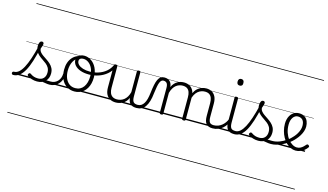

<svg xmlns="http://www.w3.org/2000/svg" viewBox="-245 -1645 4756 2781"><g transform="rotate(15 2133.0 -255.0)"><path d="M-59 17Q-72 17 -78 9.5Q-84 2 -84 -7Q-84 -16 -78 -23.5Q-72 -31 -60 -31Q-21 -31 12.5 -59.5Q46 -88 76.5 -144.5Q107 -201 135.5 -286Q164 -371 191 -483L226 -474Q199 -350 170 -258Q141 -166 106.5 -105Q72 -44 31 -13.5Q-10 17 -59 17ZM487 17Q454 17 427.5 11.5Q401 6 376 3.5Q351 1 322 12L343 -11Q380 -25 405.5 -29Q431 -33 451.5 -32Q472 -31 493 -31Q502 -31 506 -23.5Q510 -16 508.5 -7Q507 2 501.5 9.5Q496 17 487 17ZM298 19Q256 19 218 7Q180 -5 151 -27Q145 -33 144.5 -41.5Q144 -50 152 -59Q159 -68 166.5 -69.5Q174 -71 183 -65Q211 -45 238.5 -36Q266 -27 303 -27Q354 -27 383.5 -58.5Q413 -90 413 -144Q413 -186 396 -215.5Q379 -245 352 -266.5Q325 -288 295 -307.5Q265 -327 238 -350.5Q211 -374 194 -406Q177 -438 177 -485Q177 -511 187.5 -534.5Q198 -558 222 -558Q235 -558 242 -550.5Q249 -543 249 -530Q249 -519 243.5 -499.5Q238 -480 228 -456Q229 -427 247 -404.5Q265 -382 292 -363.5Q319 -345 349 -325Q379 -305 406 -280.5Q433 -256 450 -223Q467 -190 467 -144Q467 -71 421 -26Q375 19 298 19ZM0 555H550V565H0ZM0 -20H550V0H0ZM0 -505H550V-500H0ZM0 -1075H550V-1065H0Z M485 17Q474 17 468.5 9.5Q463 2 463.5 -7Q464 -16 471 -23.5Q478 -31 491 -31Q524 -31 550.5 -43Q577 -55 596 -76Q615 -97 625.5 -125Q636 -153 637 -186Q638 -198 647 -201.5Q656 -205 664.5 -201.5Q673 -198 672 -186Q671 -142 656.5 -104.5Q642 -67 617.5 -40Q593 -13 559 2Q525 17 485 17ZM550 555V565ZM550 -20V0ZM550 -505V-500ZM550 -1075V-1065Z M858 19Q790 19 739 -15.5Q688 -50 661 -110.5Q634 -171 634 -250Q634 -308 650 -354.5Q666 -401 696.5 -435Q727 -469 770 -487Q813 -505 867 -505Q875 -505 877.5 -498Q880 -491 877.5 -483.5Q875 -476 866 -476Q834 -476 806.5 -465.5Q779 -455 757 -435Q735 -415 720 -387Q705 -359 697 -324.5Q689 -290 689 -250Q689 -185 709.5 -135.5Q730 -86 767.5 -58.5Q805 -31 858 -31Q897 -31 928 -46.5Q959 -62 980.5 -91.5Q1002 -121 1013.5 -161.5Q1025 -202 1025 -250Q1025 -321 1001.5 -371Q978 -421 941.5 -446.5Q905 -472 866 -472Q854 -472 847.5 -479Q841 -486 841 -495.5Q841 -505 847.5 -512Q854 -519 866 -519Q921 -519 970 -487Q1019 -455 1049.5 -394.5Q1080 -334 1080 -250Q1080 -202 1070 -161Q1060 -120 1041 -87Q1022 -54 994.5 -30Q967 -6 933 6.5Q899 19 858 19ZM550 555H1151V565H550ZM550 -20H1151V0H550ZM550 -505H1151V-500H550ZM550 -1075H1151V-1065H550Z M997 -273Q925 -273 870 -292.5Q815 -312 784.5 -347.5Q754 -383 754 -431Q754 -457 768.5 -476.5Q783 -496 808 -507.5Q833 -519 866 -519Q878 -519 885 -512Q892 -505 892.5 -495.5Q893 -486 886.5 -479Q880 -472 868 -472Q846 -472 831.5 -466.5Q817 -461 809.5 -450.5Q802 -440 802 -426Q802 -394 827 -369.5Q852 -345 896.5 -331Q941 -317 999 -317Q1063 -317 1126 -337Q1189 -357 1239.5 -398.5Q1290 -440 1318 -505Q1320 -510 1330 -508Q1340 -506 1347.5 -500Q1355 -494 1350 -483Q1320 -412 1264.5 -365.5Q1209 -319 1139.5 -296Q1070 -273 997 -273ZM1151 555H1182V565H1151ZM1151 -20H1182V0H1151ZM1151 -505H1182V-500H1151ZM1151 -1075H1182V-1065H1151Z M1477 18Q1429 18 1392 -1.5Q1355 -21 1334.5 -61.5Q1314 -102 1314 -166V-496Q1314 -505 1320 -509.5Q1326 -514 1339 -514Q1353 -514 1359.5 -509.5Q1366 -505 1366 -496V-171Q1366 -127 1378.5 -95.5Q1391 -64 1417 -47Q1443 -30 1484 -30Q1513 -30 1540 -39Q1567 -48 1590 -66.5Q1613 -85 1631 -115Q1649 -145 1659 -186V-496Q1659 -506 1665.5 -510.5Q1672 -515 1686 -515Q1699 -515 1705 -510.5Q1711 -506 1711 -496V-137Q1711 -78 1729.5 -54.5Q1748 -31 1795 -31Q1805 -31 1809.5 -23.5Q1814 -16 1813.5 -7Q1813 2 1807 9.5Q1801 17 1789 17Q1759 17 1737 10.5Q1715 4 1699.5 -9Q1684 -22 1675 -41.5Q1666 -61 1662 -87L1661 -100Q1646 -66 1624.5 -43Q1603 -20 1578.5 -7Q1554 6 1528 12Q1502 18 1477 18ZM1182 555H1853V565H1182ZM1182 -20H1853V0H1182ZM1182 -505H1853V-500H1182ZM1182 -1075H1853V-1065H1182Z M1788 17Q1779 17 1774.5 9.5Q1770 2 1770.5 -7Q1771 -16 1777 -23.5Q1783 -31 1794 -31Q1825 -31 1847.5 -45.5Q1870 -60 1887 -87.5Q1904 -115 1914.5 -155Q1925 -195 1931 -247Q1939 -318 1949.5 -369Q1960 -420 1975.5 -452Q1991 -484 2013.5 -499.5Q2036 -515 2069 -515Q2078 -515 2082.5 -508Q2087 -501 2086.5 -491.5Q2086 -482 2081 -474.5Q2076 -467 2067 -467Q2049 -467 2036 -455.5Q2023 -444 2013 -419Q2003 -394 1995.5 -354Q1988 -314 1981 -257Q1974 -186 1958.5 -134.5Q1943 -83 1919 -49Q1895 -15 1862.5 1Q1830 17 1788 17ZM1853 555H1953V565H1853ZM1853 -20H1953V0H1853ZM1853 -505H1953V-500H1853ZM1853 -1075H1953V-1065H1853Z M2160 15Q2147 15 2141 10.5Q2135 6 2135 -4V-374Q2135 -424 2118 -445.5Q2101 -467 2067 -467Q2056 -467 2050 -474.5Q2044 -482 2044.5 -491.5Q2045 -501 2051 -508Q2057 -515 2069 -515Q2097 -515 2118 -507Q2139 -499 2153 -484Q2167 -469 2175 -449Q2183 -429 2185 -405V-402Q2201 -438 2222.5 -460.5Q2244 -483 2267.5 -496Q2291 -509 2315.5 -514Q2340 -519 2362 -519Q2407 -519 2443.5 -500Q2480 -481 2501.5 -440.5Q2523 -400 2523 -334V-4Q2523 6 2516.5 10.5Q2510 15 2496 15Q2482 15 2476 10.5Q2470 6 2470 -4V-326Q2470 -371 2458.5 -403Q2447 -435 2421.5 -452Q2396 -469 2354 -469Q2330 -469 2305 -461Q2280 -453 2257.5 -435.5Q2235 -418 2217 -388.5Q2199 -359 2187 -316V-4Q2187 6 2180.5 10.5Q2174 15 2160 15ZM2930 17Q2893 17 2868.5 6.5Q2844 -4 2829.5 -24Q2815 -44 2809 -72.5Q2803 -101 2803 -137V-326Q2803 -371 2791.5 -403Q2780 -435 2755 -452Q2730 -469 2689 -469Q2662 -469 2635 -460Q2608 -451 2584 -431Q2560 -411 2541.5 -377Q2523 -343 2512 -292H2488Q2495 -355 2515 -398Q2535 -441 2564 -468Q2593 -495 2627.5 -507Q2662 -519 2697 -519Q2742 -519 2777.5 -500Q2813 -481 2834.5 -440.5Q2856 -400 2856 -334V-137Q2856 -82 2872 -56.5Q2888 -31 2936 -31Q2945 -31 2949.5 -23.5Q2954 -16 2953.5 -7Q2953 2 2947 9.5Q2941 17 2930 17ZM1953 555H2992V565H1953ZM1953 -20H2992V0H1953ZM1953 -505H2992V-500H1953ZM1953 -1075H2992V-1065H1953Z M2927 17Q2916 17 2910.5 9.5Q2905 2 2905.5 -7Q2906 -16 2913 -23.5Q2920 -31 2933 -31Q2970 -31 3001 -43Q3032 -55 3056 -75Q3080 -95 3098 -120Q3116 -145 3126 -172Q3130 -183 3139 -182.5Q3148 -182 3154 -174.5Q3160 -167 3157 -157Q3146 -124 3126 -93Q3106 -62 3077.5 -37Q3049 -12 3011 2.5Q2973 17 2927 17ZM2992 555V565ZM2992 -20V0ZM2992 -505V-500ZM2992 -1075V-1065Z M3254 17Q3216 17 3190.5 6.5Q3165 -4 3150.5 -24Q3136 -44 3130 -72.5Q3124 -101 3124 -137V-496Q3124 -506 3130 -510.5Q3136 -515 3149 -515Q3163 -515 3169.5 -510.5Q3176 -506 3176 -496V-137Q3176 -82 3192.5 -56.5Q3209 -31 3260 -31Q3269 -31 3273.5 -23.5Q3278 -16 3277.5 -7Q3277 2 3271.5 9.5Q3266 17 3254 17ZM3150 -683Q3128 -683 3117 -695.5Q3106 -708 3106 -732Q3106 -757 3117 -769.5Q3128 -782 3150 -782Q3171 -782 3182 -769.5Q3193 -757 3193 -732Q3194 -707 3182.5 -695Q3171 -683 3150 -683ZM2992 555H3317V565H2992ZM2992 -20H3317V0H2992ZM2992 -505H3317V-500H2992ZM2992 -1075H3317V-1065H2992Z M3255 17Q3242 17 3236.5 9.5Q3231 2 3232.5 -7Q3234 -16 3241.5 -23.5Q3249 -31 3261 -31Q3298 -31 3331 -59.5Q3364 -88 3394 -144Q3424 -200 3452 -283.5Q3480 -367 3507 -476Q3510 -487 3519 -488Q3528 -489 3536.5 -483.5Q3545 -478 3542 -467Q3515 -343 3485.5 -251.5Q3456 -160 3422 -100.5Q3388 -41 3347 -12Q3306 17 3255 17ZM3317 555V565ZM3317 -20V0ZM3317 -505V-500ZM3317 -1075V-1065Z M3804 17Q3771 17 3744.5 11.5Q3718 6 3693 3.5Q3668 1 3639 12L3660 -11Q3697 -25 3722.5 -29Q3748 -33 3768.5 -32Q3789 -31 3810 -31Q3819 -31 3823 -23.5Q3827 -16 3825.5 -7Q3824 2 3818.5 9.5Q3813 17 3804 17ZM3615 19Q3573 19 3535 7Q3497 -5 3468 -27Q3462 -33 3461.5 -41.5Q3461 -50 3469 -59Q3476 -68 3483.5 -69.5Q3491 -71 3500 -65Q3528 -45 3555.5 -36Q3583 -27 3620 -27Q3671 -27 3700.5 -58.5Q3730 -90 3730 -144Q3730 -186 3713 -215.5Q3696 -245 3669 -266.5Q3642 -288 3612 -307.5Q3582 -327 3555 -350.5Q3528 -374 3511 -406Q3494 -438 3494 -485Q3494 -511 3504.5 -534.5Q3515 -558 3539 -558Q3552 -558 3559 -550.5Q3566 -543 3566 -530Q3566 -519 3560.5 -499.5Q3555 -480 3545 -456Q3546 -427 3564 -404.5Q3582 -382 3609 -363.5Q3636 -345 3666 -325Q3696 -305 3723 -280.5Q3750 -256 3767 -223Q3784 -190 3784 -144Q3784 -71 3738 -26Q3692 19 3615 19ZM3317 555H3867V565H3317ZM3317 -20H3867V0H3317ZM3317 -505H3867V-500H3317ZM3317 -1075H3867V-1065H3317Z M3805 17Q3792 17 3786.5 9.5Q3781 2 3782.5 -7Q3784 -16 3791.5 -23.5Q3799 -31 3811 -31Q3867 -31 3921 -52Q3975 -73 4019 -105Q4027 -110 4033.5 -107Q4040 -104 4044.5 -96.5Q4049 -89 4049 -80.5Q4049 -72 4042 -67Q4008 -43 3968 -24Q3928 -5 3886.5 6Q3845 17 3805 17ZM3867 555V565ZM3867 -20V0ZM3867 -505V-500ZM3867 -1075V-1065Z M4019 -103Q4043 -120 4064 -139.5Q4085 -159 4103 -180Q4127 -207 4144 -236.5Q4161 -266 4170.5 -296Q4180 -326 4180 -354Q4180 -413 4154 -441.5Q4128 -470 4082 -470Q4061 -470 4042.5 -459.5Q4024 -449 4010 -429Q3996 -409 3988.5 -382Q3981 -355 3981 -322Q3981 -256 3999.5 -202.5Q4018 -149 4048 -111Q4078 -73 4113 -52.5Q4148 -32 4181 -32Q4211 -32 4234 -44Q4257 -56 4275 -73.5Q4293 -91 4306 -106Q4314 -115 4322 -114.5Q4330 -114 4339 -107Q4347 -101 4349.5 -93.5Q4352 -86 4346 -77Q4330 -53 4304 -31.5Q4278 -10 4245 3.5Q4212 17 4174 17Q4136 17 4099.5 0Q4063 -17 4031.5 -48Q4000 -79 3976.5 -121.5Q3953 -164 3939.5 -214.5Q3926 -265 3926 -321Q3926 -355 3933.5 -385.5Q3941 -416 3955 -440.5Q3969 -465 3989 -482.5Q4009 -500 4033.5 -509.5Q4058 -519 4086 -519Q4139 -519 4172 -496.5Q4205 -474 4220 -437Q4235 -400 4235 -358Q4235 -324 4223.5 -288.5Q4212 -253 4191 -218.5Q4170 -184 4141 -152Q4121 -128 4096 -106Q4071 -84 4044 -65ZM3867 555H4311V565H3867ZM3867 -20H4311V0H3867ZM3867 -505H4311V-500H3867ZM3867 -1075H4311V-1065H3867Z"/></g></svg>

Font: Playwrite AR Guides
Style: Regular
Weight: 400
Designer: Veronika Burian, José Scaglione
Foundry: TypeTogether
Version: Version 1.003